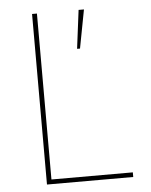

<svg xmlns="http://www.w3.org/2000/svg" viewBox="-51 -743 616 785"><g transform="rotate(-5 257.0 -350.0)"><path d="M110 0H464V-19H130V-700H110ZM281 -542H293L323 -700H301Z"/></g></svg>

Font: Fixel Text Thin
Style: Regular
Weight: 100
Width: 4
Designer: AlfaBravo + MacPaw
Foundry: Kyrylo Tkachov, Marchela Mozhyna, Serhii Makarenko, Maria Weinstein, Zakhar Kryvoshyya
Version: Version 1.211